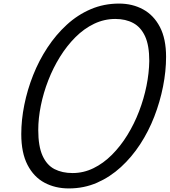

<svg xmlns="http://www.w3.org/2000/svg" viewBox="-20 -1035 949 1074"><path d="M365 19Q289 19 229 -13Q169 -45 134 -112.5Q99 -180 99 -285Q99 -364 116 -448.5Q133 -533 165.5 -615Q198 -697 245.5 -769Q293 -841 353.5 -896.5Q414 -952 487.5 -983.5Q561 -1015 646 -1015Q721 -1015 780.5 -982.5Q840 -950 874.5 -884Q909 -818 909 -717Q909 -637 892 -551Q875 -465 843 -382.5Q811 -300 764 -228Q717 -156 656.5 -100.5Q596 -45 523 -13Q450 19 365 19ZM386 -67Q447 -67 502.5 -94Q558 -121 606 -169Q654 -217 692.5 -279.5Q731 -342 758 -412.5Q785 -483 799.5 -555Q814 -627 815 -694Q815 -781 791.5 -832Q768 -883 725.5 -906Q683 -929 625 -929Q563 -929 506.5 -902Q450 -875 402 -827Q354 -779 315.5 -717Q277 -655 250 -585.5Q223 -516 208.5 -444.5Q194 -373 194 -308Q194 -217 218 -164Q242 -111 285 -89Q328 -67 386 -67Z"/></svg>

Font: Playwrite BE VLG
Style: Regular
Weight: 400
Designer: Veronika Burian, José Scaglione
Foundry: TypeTogether
Version: Version 1.002